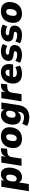

<svg xmlns="http://www.w3.org/2000/svg" viewBox="1961 -2528 742 4737"><g transform="rotate(-90 2332.5 -160.0)"><path d="M-16 180 92 -498H257L243 -409H239Q256 -443 281 -465Q306 -487 336 -498Q366 -509 400 -509Q462 -509 502 -476Q542 -443 557 -384Q572 -325 562 -248Q551 -167 520 -108.5Q489 -50 440 -19.5Q391 11 325 11Q273 11 240 -14.5Q207 -40 197 -83H202L160 180ZM288 -119Q316 -119 336 -135Q356 -151 370 -181Q384 -211 389 -255Q398 -316 382.5 -347.5Q367 -379 327 -379Q300 -379 279 -363.5Q258 -348 245 -317.5Q232 -287 226 -244Q217 -183 233 -151Q249 -119 288 -119Z M609 0 688 -498H850L831 -375H828Q848 -433 888.5 -468Q929 -503 988 -506L1044 -511L1032 -358L929 -348Q900 -345 878.5 -332.5Q857 -320 843.5 -297Q830 -274 824 -239L787 0Z M1274 11Q1193 11 1139 -21.5Q1085 -54 1062.5 -113.5Q1040 -173 1051 -253Q1059 -317 1084 -365.5Q1109 -414 1146.5 -446Q1184 -478 1231.5 -493.5Q1279 -509 1334 -509Q1417 -509 1470.5 -476.5Q1524 -444 1546.5 -385Q1569 -326 1558 -246Q1550 -181 1525.5 -133Q1501 -85 1463.5 -52.5Q1426 -20 1378 -4.5Q1330 11 1274 11ZM1285 -119Q1312 -119 1332.5 -134Q1353 -149 1366.5 -179Q1380 -209 1386 -255Q1395 -319 1379 -349Q1363 -379 1324 -379Q1298 -379 1277 -364.5Q1256 -350 1242.5 -320Q1229 -290 1223 -244Q1214 -180 1230.5 -149.5Q1247 -119 1285 -119Z M1802 191Q1745 191 1690.5 177Q1636 163 1595 136L1647 15Q1669 30 1696.5 40.5Q1724 51 1752 56.5Q1780 62 1805 62Q1864 62 1897 34.5Q1930 7 1939 -51L1949 -115L1953 -114Q1938 -84 1913.5 -62Q1889 -40 1859.5 -29Q1830 -18 1797 -18Q1734 -18 1693 -49Q1652 -80 1635.5 -136.5Q1619 -193 1629 -267Q1636 -325 1656.5 -370Q1677 -415 1708 -446Q1739 -477 1779 -493Q1819 -509 1866 -509Q1919 -509 1953.5 -483Q1988 -457 1998 -411H1995L2009 -498H2173L2105 -64Q2092 18 2053 75Q2014 132 1951 161.5Q1888 191 1802 191ZM1865 -147Q1892 -147 1913 -161.5Q1934 -176 1948 -203.5Q1962 -231 1966 -269Q1974 -322 1957 -351Q1940 -380 1901 -380Q1874 -380 1852.5 -365.5Q1831 -351 1817.5 -324Q1804 -297 1799 -259Q1791 -205 1808 -176Q1825 -147 1865 -147Z M2200 0 2279 -498H2441L2422 -375H2419Q2439 -433 2479.5 -468Q2520 -503 2579 -506L2635 -511L2623 -358L2520 -348Q2491 -345 2469.5 -332.5Q2448 -320 2434.5 -297Q2421 -274 2415 -239L2378 0Z M2886 11Q2794 11 2736.5 -21.5Q2679 -54 2655 -113.5Q2631 -173 2642 -252Q2652 -333 2689.5 -390Q2727 -447 2786 -478Q2845 -509 2918 -509Q2992 -509 3040 -478Q3088 -447 3108 -389.5Q3128 -332 3116 -250L3110 -208H2780L2793 -298H2992L2977 -283Q2983 -323 2977.5 -347.5Q2972 -372 2956 -384Q2940 -396 2914 -396Q2886 -396 2864.5 -382Q2843 -368 2829 -340.5Q2815 -313 2808 -272L2803 -236Q2796 -195 2804 -168Q2812 -141 2837.5 -128Q2863 -115 2906 -115Q2941 -115 2979 -125.5Q3017 -136 3047 -154L3080 -42Q3037 -13 2987 -1Q2937 11 2886 11Z M3357 11Q3292 11 3239 -2.5Q3186 -16 3152 -40L3198 -151Q3221 -137 3247.5 -127Q3274 -117 3302 -112Q3330 -107 3355 -107Q3392 -107 3412.5 -118.5Q3433 -130 3436 -150Q3438 -166 3428.5 -176Q3419 -186 3397 -190L3316 -201Q3249 -212 3220 -250Q3191 -288 3199 -349Q3205 -395 3235 -431Q3265 -467 3316.5 -488Q3368 -509 3439 -509Q3474 -509 3506.5 -503.5Q3539 -498 3566.5 -487.5Q3594 -477 3614 -461L3566 -350Q3541 -369 3503 -380Q3465 -391 3430 -391Q3393 -391 3373.5 -379Q3354 -367 3351 -349Q3349 -334 3358 -323.5Q3367 -313 3389 -309L3466 -297Q3537 -286 3566.5 -249Q3596 -212 3588 -147Q3581 -97 3550 -61.5Q3519 -26 3469.5 -7.5Q3420 11 3357 11Z M3837 11Q3772 11 3719 -2.5Q3666 -16 3632 -40L3678 -151Q3701 -137 3727.5 -127Q3754 -117 3782 -112Q3810 -107 3835 -107Q3872 -107 3892.5 -118.5Q3913 -130 3916 -150Q3918 -166 3908.5 -176Q3899 -186 3877 -190L3796 -201Q3729 -212 3700 -250Q3671 -288 3679 -349Q3685 -395 3715 -431Q3745 -467 3796.5 -488Q3848 -509 3919 -509Q3954 -509 3986.5 -503.5Q4019 -498 4046.5 -487.5Q4074 -477 4094 -461L4046 -350Q4021 -369 3983 -380Q3945 -391 3910 -391Q3873 -391 3853.5 -379Q3834 -367 3831 -349Q3829 -334 3838 -323.5Q3847 -313 3869 -309L3946 -297Q4017 -286 4046.5 -249Q4076 -212 4068 -147Q4061 -97 4030 -61.5Q3999 -26 3949.5 -7.5Q3900 11 3837 11Z M4363 11Q4282 11 4228 -21.5Q4174 -54 4151.5 -113.5Q4129 -173 4140 -253Q4148 -317 4173 -365.5Q4198 -414 4235.5 -446Q4273 -478 4320.5 -493.5Q4368 -509 4423 -509Q4506 -509 4559.5 -476.5Q4613 -444 4635.5 -385Q4658 -326 4647 -246Q4639 -181 4614.5 -133Q4590 -85 4552.5 -52.5Q4515 -20 4467 -4.5Q4419 11 4363 11ZM4374 -119Q4401 -119 4421.5 -134Q4442 -149 4455.5 -179Q4469 -209 4475 -255Q4484 -319 4468 -349Q4452 -379 4413 -379Q4387 -379 4366 -364.5Q4345 -350 4331.5 -320Q4318 -290 4312 -244Q4303 -180 4319.5 -149.5Q4336 -119 4374 -119Z"/></g></svg>

Font: Nunito Sans 10pt SemiCondensed Black
Style: Italic
Weight: 900
Width: 4
Italic angle: -9°
Designer: Vernon Adams
Foundry: Vernon Adams
Version: Version 3.101;gftools[0.9.27]